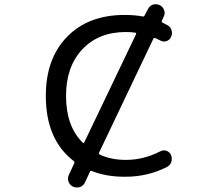

<svg xmlns="http://www.w3.org/2000/svg" viewBox="-20 -832 1040 890"><path d="M700.2 -655.3Q693.4 -658.2 690.4 -651.4L439.5 -125Q436.5 -118.2 443.4 -115.2Q495.1 -90.8 563.5 -90.8Q645.5 -90.8 721.7 -129.9Q735.4 -137.7 750.5 -133.3Q765.6 -128.9 772.5 -114.3Q776.4 -105.5 776.4 -95.7Q776.4 -88.9 774.4 -82Q769.5 -66.4 754.9 -58.6Q666 -12.7 561.5 -12.7Q559.6 -12.7 557.6 -12.7Q471.7 -12.7 406.2 -39.1Q399.4 -42 396.5 -35.2L374 13.7Q366.2 29.3 350.6 35.2Q342.8 37.1 335.9 37.1Q327.1 37.1 318.4 33.2Q303.7 26.4 297.9 10.7Q294.9 2.9 294.9 -3.9Q294.9 -12.7 298.8 -20.5L324.2 -75.2Q327.1 -82 321.3 -85.9Q192.4 -184.6 192.4 -387.7Q192.4 -560.5 291 -661.6Q389.6 -762.7 557.6 -762.7Q604.5 -762.7 640.6 -755.9Q647.5 -753.9 650.4 -760.7L666 -790Q672.9 -804.7 688.5 -810.5Q696.3 -812.5 702.1 -812.5Q710.9 -812.5 719.7 -808.6Q734.4 -801.8 740.2 -786.1Q743.2 -779.3 743.2 -772.5Q743.2 -763.7 739.3 -755.9L730.5 -736.3Q727.5 -729.5 734.4 -726.6Q745.1 -721.7 756.8 -714.8Q771.5 -707 775.4 -690.4Q777.3 -684.6 777.3 -678.7Q777.3 -668.9 772.5 -660.2Q765.6 -645.5 751 -641.1Q736.3 -636.7 722.7 -644.5Q710.9 -650.4 700.2 -655.3ZM563.5 -683.6Q436.5 -683.6 361.3 -603Q286.1 -522.5 286.1 -387.7Q286.1 -247.1 363.3 -170.9Q365.2 -168.9 367.2 -168.9Q369.1 -168.9 371.1 -172.9L610.4 -672.9Q611.3 -674.8 611.3 -676.8Q611.3 -679.7 606.4 -680.7Q585.9 -683.6 563.5 -683.6Z"/></svg>

Font: Rounded Mgen+ 2m regular
Style: Regular
Weight: 400
Designer: [Source Han Sans]
Ryoko NISHIZUKA  (kana & ideographs); Paul D. Hunt (Latin, Greek & Cyrillic); Wenlong ZHANG  (bopomofo
Version: Version 1.059.20150602